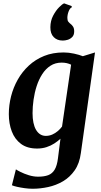

<svg xmlns="http://www.w3.org/2000/svg" viewBox="-20 -882 608 1153"><path d="M465.5 37.5Q457.5 99.5 428.5 141Q399.5 182.5 358 206.8Q316.5 231 269.2 241.2Q222 251.5 176.5 251.5Q153 251.5 128 248Q103 244.5 82.2 239.8Q61.5 235 51.5 230.5L75.5 135Q83 140.5 104 151Q125 161.5 153 170.2Q181 179 209 179Q245.5 179 269.8 169.8Q294 160.5 308.2 136.8Q322.5 113 328 69L343 -49Q327 -34 306.2 -20.5Q285.5 -7 259.5 1.5Q233.5 10 203 10Q143.5 10 106 -18Q68.5 -46 50.8 -92.8Q33 -139.5 33 -197Q33 -250.5 46.5 -303.8Q60 -357 86.8 -404.2Q113.5 -451.5 153.2 -488.2Q193 -525 245 -546Q297 -567 362 -567Q392.5 -567 424.5 -560Q456.5 -553 477.5 -544.5L550.5 -567ZM407 -493.5Q395.5 -499.5 380.8 -502.8Q366 -506 350.5 -506Q312 -506 283 -487.2Q254 -468.5 233.5 -436.5Q213 -404.5 200.2 -365Q187.5 -325.5 181.5 -283.2Q175.5 -241 175.5 -202.5Q175.5 -170.5 180.8 -145.2Q186 -120 196.5 -102.2Q207 -84.5 221.8 -75.2Q236.5 -66 255 -66Q275.5 -66 293.8 -74Q312 -82 327 -94.8Q342 -107.5 352.5 -122ZM355.5 -638.5Q323 -638.5 302.5 -659.2Q282 -680 282.5 -719Q283 -757.5 299.2 -788.2Q315.5 -819 335 -838.5Q354.5 -858 364.5 -861.5H366L410 -845.5L411.5 -838.5Q399.5 -833 392 -813.2Q384.5 -793.5 384.5 -774Q384.5 -758.5 390.8 -751Q397 -743.5 404 -738Q412 -732.5 418.8 -722Q425.5 -711.5 425.5 -693.5Q425.5 -672 414 -660Q402.5 -648 387 -643.2Q371.5 -638.5 358.5 -638.5Z"/></svg>

Font: Merriweather 20pt
Style: Bold Italic
Weight: 700
Italic angle: -7.8°
Version: Version 2.101